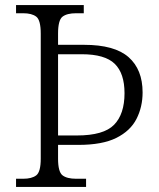

<svg xmlns="http://www.w3.org/2000/svg" viewBox="-20 -734 625 754"><path d="M43 0V-32H71Q105 -32 122.5 -45.5Q140 -59 140 -111V-602Q140 -655 122.5 -668.5Q105 -682 71 -682H43V-714H309V-682H279Q243 -682 225.5 -668.5Q208 -655 208 -602V-558H310Q430 -558 485 -509.5Q540 -461 540 -371Q540 -314 516 -267Q492 -220 437 -192.5Q382 -165 288 -165H208V-111Q208 -59 225.5 -45.5Q243 -32 279 -32H318V0ZM282 -202Q387 -202 428 -244Q469 -286 469 -368Q469 -446 430.5 -483.5Q392 -521 301 -521H208V-202Z"/></svg>

Font: Noto Serif Tamil Light
Style: Regular
Weight: 300
Designer: Indian Type Foundry, Tom Grace, and the Monotype Design Team
Foundry: Monotype Imaging Inc.
Version: Version 2.004; ttfautohint (v1.8.4.7-5d5b)